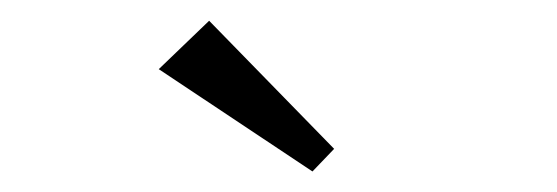

<svg xmlns="http://www.w3.org/2000/svg" viewBox="-20 -755 540 186"><path d="M303.7 -610.8 282.7 -588.9 133.8 -688 182.6 -734.9Z"/></svg>

Font: I.Ming
Style: Regular
Weight: 400
Designer: Ichiten Fonts Project
Version: Version 6.11; Dec 27, 2019